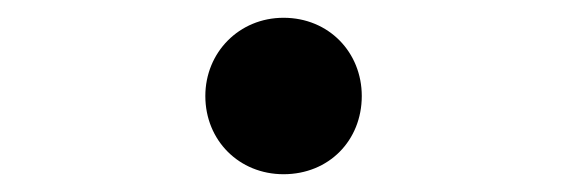

<svg xmlns="http://www.w3.org/2000/svg" viewBox="-20 -185 640 216"><path d="M211 -77C211 -27 249 11 299 11C350 11 387 -27 387 -77C387 -126 350 -165 299 -165C249 -165 211 -126 211 -77Z"/></svg>

Font: FiraMono Nerd Font
Style: Regular
Weight: 400
Designer: Carrois Corporate & Edenspiekermann AG
Foundry: Carrois Corporate GbR & Edenspiekermann AG
Version: Version 003.206;Nerd Fonts 3.3.0